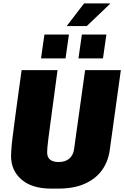

<svg xmlns="http://www.w3.org/2000/svg" viewBox="-20 -1098 730 1128"><path d="M280 10Q168 10 106.5 -43Q45 -96 45 -181Q45 -194 46 -208.5Q47 -223 48.5 -242.5Q50 -262 53.5 -288.5Q57 -315 61.5 -351Q66 -387 72.5 -435Q79 -483 87.5 -545Q96 -607 107 -686H318Q303 -574 292.5 -495.5Q282 -417 275 -365.5Q268 -314 264 -282Q260 -250 258.5 -232Q257 -214 257 -203Q257 -173 275 -159.5Q293 -146 324 -146Q365 -146 388 -167Q411 -188 415 -221L480 -686H690L625 -218Q616 -149 579 -98Q542 -47 478 -18.5Q414 10 323 10ZM372 -945 474 -1078H625L626 -1075L490 -945ZM221 -755 241 -895H385L365 -755ZM441 -755 461 -895H605L585 -755Z"/></svg>

Font: Chivo Medium Black
Style: Italic
Weight: 900
Italic angle: -8.05°
Version: Version 2.002